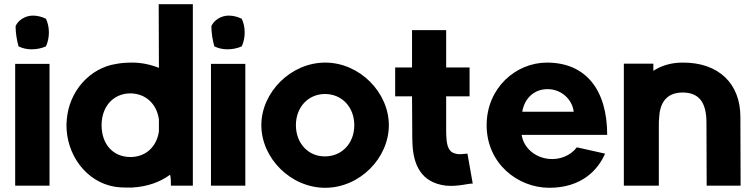

<svg xmlns="http://www.w3.org/2000/svg" viewBox="-20 -881 3570 911"><path d="M52 0H215V-578H52ZM54 -757C54 -723 60 -690 68 -661C86 -652 107 -647 130 -647C154 -647 178 -652 198 -661C207 -681 212 -703 212 -727C212 -751 207 -773 198 -792C180 -801 158 -807 136 -807C99 -807 65 -784 54 -757Z M296 -267C305 -123 410 -1 550 8C569 9 587 9 604 9C683 5 742 -19 787 -52C791 -41 791 -7 791 0H895V-861H733L734 -559C694 -575 650 -584 609 -584C580 -584 553 -582 533 -578C405 -559 308 -447 297 -315C295 -299 295 -283 296 -267ZM462 -287C462 -378 520 -438 599 -438C670 -437 723 -390 734 -315V-257C723 -183 670 -136 599 -136C517 -136 462 -196 462 -287Z M981 0H1144V-578H981ZM983 -757C983 -723 989 -690 997 -661C1015 -652 1036 -647 1059 -647C1083 -647 1107 -652 1127 -661C1136 -681 1141 -703 1141 -727C1141 -751 1136 -773 1127 -792C1109 -801 1087 -807 1065 -807C1028 -807 994 -784 983 -757Z M1220 -287C1220 -131 1359 10 1523 10C1687 10 1825 -131 1825 -287C1825 -442 1687 -584 1523 -584C1360 -584 1220 -443 1220 -287ZM1384 -287C1384 -373 1443 -435 1522 -435C1602 -435 1661 -373 1661 -287C1661 -201 1602 -139 1522 -139C1443 -138 1384 -201 1384 -287Z M1855 -424H1935L1936 -262C1936 -241 1936 -220 1937 -200C1941 -105 1974 -14 2097 0C2153 5 2203 -11 2223 -10L2198 -152C2183 -152 2158 -145 2135 -154C2112 -161 2100 -185 2098 -230C2097 -241 2097 -252 2097 -265V-424H2208V-561H2097V-738H1935V-561H1855Z M2289 -287C2289 -104 2438 10 2586 10C2741 10 2818 -76 2851 -152L2717 -182C2688 -143 2636 -122 2585 -127C2520 -133 2465 -178 2455 -241H2861C2861 -453 2761 -584 2575 -584C2428 -584 2289 -464 2289 -287ZM2458 -351C2468 -411 2511 -458 2578 -458C2649 -458 2697 -403 2702 -351Z M2940 0H3106V-276C3106 -295 3106 -313 3108 -329C3113 -404 3152 -442 3219 -442C3296 -442 3332 -396 3332 -299L3333 0H3494L3493 -324C3494 -484 3390 -585 3219 -584C3163 -584 3117 -569 3080 -545V-579H2940Z"/></svg>

Font: Rabbid Highway Sign IV
Style: Bd
Weight: 400
Foundry: Cannot Into Space Fonts
Version: Version 0.277